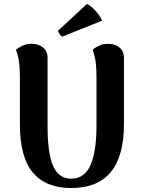

<svg xmlns="http://www.w3.org/2000/svg" viewBox="-20 -931 716 965"><path d="M603 -641V-307Q603 -147 537 -66.5Q471 14 338 14Q211 14 145.5 -63Q80 -140 80 -307V-551Q80 -580 76.5 -613.5Q73 -647 60 -681Q69 -689 90 -700Q111 -711 140 -711Q173 -711 196 -692.5Q219 -674 219 -641V-300Q219 -158 247.5 -95.5Q276 -33 338 -33Q405 -33 435 -101.5Q465 -170 465 -300V-551Q465 -580 461.5 -613.5Q458 -647 445 -681Q454 -689 474.5 -700Q495 -711 524 -711Q557 -711 580 -692.5Q603 -674 603 -641ZM493 -827 293 -747Q286 -750 278.5 -761.5Q271 -773 272 -777L417 -911Q430 -906 445.5 -891.5Q461 -877 474.5 -859.5Q488 -842 493 -827Z"/></svg>

Font: Arima Thin
Style: Bold
Weight: 700
Version: Version 1.100